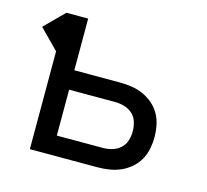

<svg xmlns="http://www.w3.org/2000/svg" viewBox="-82 -613 763 707"><g transform="rotate(15 300.0 -260.0)"><path d="M88 0V-373L15 -447L88 -520H171V-323H346Q368 -323 390.5 -319.5Q413 -316 433.5 -307Q454 -298 471.5 -283Q489 -268 500 -248.5Q511 -229 515.5 -206.5Q520 -184 520 -161Q520 -139 515.5 -116.5Q511 -94 500 -74.5Q489 -55 471.5 -40Q454 -25 433.5 -16Q413 -7 390.5 -3.5Q368 0 346 0ZM346 -74Q364 -74 381.5 -79Q399 -84 412.5 -96Q426 -108 431.5 -125.5Q437 -143 437 -161Q437 -179 431.5 -197Q426 -215 412.5 -227Q399 -239 381.5 -244Q364 -249 346 -249H171V-74Z"/></g></svg>

Font: Iosevka Fixed Extended
Style: Regular
Weight: 400
Width: 7
Monospace: yes
Designer: Belleve Invis
Foundry: Belleve Invis
Version: Version 24.1.1; ttfautohint (v1.8.4)